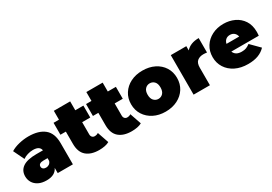

<svg xmlns="http://www.w3.org/2000/svg" viewBox="25 -1481 3266 2302"><g transform="rotate(-30 1658.0 -330.0)"><path d="M381 0V-72Q342 10 226 10Q159 10 114 -13Q69 -36 46 -74.5Q23 -113 23 -160Q23 -240 84.5 -282.5Q146 -325 273 -325H364Q359 -356 334 -372.5Q309 -389 261 -389Q224 -389 186 -377.5Q148 -366 121 -346L49 -495Q97 -525 164 -541Q231 -557 295 -557Q436 -557 513.5 -494Q591 -431 591 -294V0ZM365 -178V-216H309Q240 -216 240 -170Q240 -151 254.5 -138.5Q269 -126 294 -126Q317 -126 336.5 -138.5Q356 -151 365 -178Z M953 10Q840 10 777 -44.5Q714 -99 714 -212V-382H639V-547H714V-670H940V-547H1052V-382H940V-214Q940 -189 953.5 -175Q967 -161 987 -161Q1016 -161 1038 -176L1092 -19Q1066 -4 1029.5 3Q993 10 953 10Z M1403 10Q1290 10 1227 -44.5Q1164 -99 1164 -212V-382H1089V-547H1164V-670H1390V-547H1502V-382H1390V-214Q1390 -189 1403.5 -175Q1417 -161 1437 -161Q1466 -161 1488 -176L1542 -19Q1516 -4 1479.5 3Q1443 10 1403 10Z M1873 10Q1780 10 1708.5 -26.5Q1637 -63 1596 -127Q1555 -191 1555 -274Q1555 -357 1596 -421Q1637 -485 1708.5 -521Q1780 -557 1873 -557Q1966 -557 2038 -521Q2110 -485 2150.5 -421Q2191 -357 2191 -274Q2191 -191 2150.5 -127Q2110 -63 2038 -26.5Q1966 10 1873 10ZM1873 -166Q1911 -166 1936.5 -193.5Q1962 -221 1962 -274Q1962 -327 1936.5 -354Q1911 -381 1873 -381Q1836 -381 1810 -354Q1784 -327 1784 -274Q1784 -221 1810 -193.5Q1836 -166 1873 -166Z M2262 0V-547H2477V-488Q2537 -557 2654 -557V-357Q2627 -361 2604 -361Q2553 -361 2520.5 -334.5Q2488 -308 2488 -243V0Z M3015 10Q2915 10 2840.5 -27Q2766 -64 2725 -128.5Q2684 -193 2684 -274Q2684 -357 2724.5 -421Q2765 -485 2835.5 -521Q2906 -557 2994 -557Q3075 -557 3143.5 -525Q3212 -493 3253.5 -430Q3295 -367 3295 -274Q3295 -262 3294 -247.5Q3293 -233 3292 -221H2912Q2936 -157 3022 -157Q3060 -157 3084.5 -167Q3109 -177 3136 -197L3254 -78Q3214 -35 3155.5 -12.5Q3097 10 3015 10ZM2908 -330H3084Q3077 -364 3053.5 -383.5Q3030 -403 2996 -403Q2961 -403 2938 -383.5Q2915 -364 2908 -330Z"/></g></svg>

Font: Montserrat Black
Style: Regular
Weight: 900
Designer: Julieta Ulanovsky
Foundry: Julieta Ulanovsky
Version: Version 9.000; ttfautohint (v1.8.4.7-5d5b)